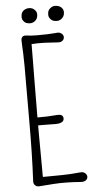

<svg xmlns="http://www.w3.org/2000/svg" viewBox="-62 -973 495 1014"><g transform="rotate(-5 185.5 -466.0)"><path d="M126 -268.1 127 -94.7Q127 -71.3 127 -54.7Q127.4 -47.4 127.4 -42Q250.5 -42 291 -45.9Q333 -50.3 339.8 -48.3Q346.7 -46.4 351.6 -42Q361.3 -33.2 361.3 -22.7Q361.3 -12.2 352.1 -4.6Q342.8 2.9 326.2 2Q246.1 -4.4 181.6 -0.2Q117.2 3.9 109.4 5.1Q101.6 6.3 95.5 5.1Q89.4 3.9 84.5 0Q73.2 -8.3 74.2 -24.4Q81.5 -165.5 81.5 -336.7Q81.5 -507.8 81.8 -552Q82 -596.2 82 -632.8Q81.1 -711.4 78.6 -743.9Q76.2 -776.4 79.8 -782.7Q83.5 -789.1 88.9 -792Q96.2 -795.4 107.4 -793.5Q127.9 -790 161.6 -790Q226.6 -790 250.2 -792.7Q273.9 -795.4 280.8 -793.2Q287.6 -791 292 -787.1Q301.8 -779.3 301.8 -768.1Q301.8 -756.8 293 -749.5Q284.2 -742.2 269 -742.9Q253.9 -743.7 236.8 -744.9Q219.7 -746.1 200.2 -747.1Q159.2 -748.5 128.9 -746.1Q128.9 -703.6 128.4 -661.6Q127.9 -611.8 127.4 -560.5Q126 -422.9 126 -357.4Q187 -357.4 215.8 -360.4Q247.1 -363.8 255.1 -357.4Q263.2 -351.1 263.2 -340.3Q263.2 -313.5 212.9 -314.5Q202.6 -314.9 194.3 -314.9L154.8 -315.4H126ZM297.9 -865.2Q286.6 -856.4 274.2 -856.4Q261.7 -856.4 254.9 -858.9Q248 -861.3 242.7 -866.2Q230 -877.9 230 -892.1Q230 -906.2 233.6 -913.8Q237.3 -921.4 243.7 -926.3Q256.3 -936.5 268.1 -936.5Q279.8 -936.5 287.4 -933.8Q294.9 -931.2 301 -926.3Q307.1 -921.4 310.8 -913.8Q314.5 -906.2 313.7 -895.8Q313 -885.3 308.6 -877.7Q304.2 -870.1 297.9 -865.2ZM156.7 -865.2Q144.5 -856.4 132.6 -856.4Q120.6 -856.4 113.5 -858.9Q106.4 -861.3 101.1 -866.2Q88.9 -877.9 88.9 -892.1Q88.9 -906.2 92.5 -913.8Q96.2 -921.4 102.1 -926.3Q115.2 -936.5 130.9 -936.5Q146.5 -936.5 156.2 -929Q166 -921.4 169.4 -913.8Q172.9 -906.2 172.1 -895.8Q171.4 -885.3 167.2 -877.7Q163.1 -870.1 156.7 -865.2Z"/></g></svg>

Font: Pompiere 
Style: Regular
Weight: 400
Designer: Karolina Lach
Foundry: Sorkin Type Co.
Version: Version 1.002